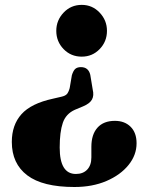

<svg xmlns="http://www.w3.org/2000/svg" viewBox="-20 -608 582 788"><path d="M360.5 -240.5Q366.5 -216 357.5 -199.5Q348.5 -183 321 -171.5L287.5 -157.5Q250.5 -141 237.8 -103.8Q225 -66.5 225 -2.5Q225 106 291.5 106Q321 106 338 88Q355 70 355 38V-5.5Q355 -56 380 -84Q405 -112 451.5 -112Q491.5 -112 516 -87.8Q540.5 -63.5 540.5 -20Q540.5 28.5 507.5 69.2Q474.5 110 417 134.8Q359.5 159.5 285.5 159.5Q155 159.5 91.8 111.5Q28.5 63.5 28.5 -25.5Q28.5 -95 68 -139.2Q107.5 -183.5 197.5 -203L232 -211Q248 -214.5 254.8 -222.2Q261.5 -230 266 -246.5L275 -299.5Q281 -318.5 289.2 -325.5Q297.5 -332.5 312 -332.5Q343 -332.5 350.5 -301ZM315.5 -588Q359 -588 389 -556.2Q419 -524.5 419 -481.5Q419 -437.5 389 -406.5Q359 -375.5 315.5 -375.5Q271 -375.5 241 -406.5Q211 -437.5 211 -481.5Q211 -524.5 241 -556.2Q271 -588 315.5 -588Z"/></svg>

Font: Fraunces 9pt
Style: Bold
Weight: 700
Version: Version 1.000;[b76b70a41]